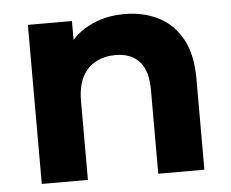

<svg xmlns="http://www.w3.org/2000/svg" viewBox="-44 -597 779 647"><g transform="rotate(-5 345.5 -273.0)"><path d="M399 -546Q463 -546 513.5 -520.5Q564 -495 593 -442.5Q622 -390 622 -308V0H466V-284Q466 -349 437.5 -380Q409 -411 357 -411Q320 -411 290.5 -395.5Q261 -380 244.5 -348Q228 -316 228 -266V0H72V-538H221V-389L193 -434Q222 -488 276 -517Q330 -546 399 -546Z"/></g></svg>

Font: MOST Montserrat
Style: Bold
Weight: 700
Designer: Julieta Ulanovsky
Foundry: Julieta Ulanovsky
Version: Version 8.000;March 11, 2024;FontCreator 15.0.0.2926 64-bit